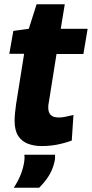

<svg xmlns="http://www.w3.org/2000/svg" viewBox="-20 -680 434 907"><path d="M327 -137 319 -16Q283 -3 248.5 3.5Q214 10 177 10Q141 10 112 -1Q83 -12 66 -38Q49 -64 49 -110Q49 -125 51 -146.5Q53 -168 56 -188L94 -426H24L43 -534L116 -544L153 -660H286L267 -544H394L374 -425H247L211 -199Q209 -191 208.5 -184.5Q208 -178 208 -171Q208 -149 219.5 -137Q231 -125 258 -125Q273 -125 289.5 -128.5Q306 -132 327 -137ZM95 51H240Q240 56 240 60.5Q240 65 240 70Q236 97 225.5 121.5Q215 146 199.5 167Q184 188 165 207H45Q66 175 78.5 143Q91 111 95 79Q96 72 96 64.5Q96 57 95 51Z"/></svg>

Font: Georama ExtraCondensed Thin
Style: Bold Italic
Weight: 700
Italic angle: -9°
Version: Version 1.001